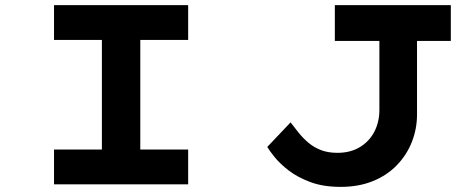

<svg xmlns="http://www.w3.org/2000/svg" viewBox="-20 -720 1843 750"><path d="M191 0V-136H378V-564H191V-700H715V-564H528V-136H715V0ZM1311 10Q1243 10 1193 -8.5Q1143 -27 1108.5 -53.5Q1074 -80 1053 -106Q1032 -132 1024 -146L1115 -242Q1129 -224 1145.5 -203Q1162 -182 1183.5 -163.5Q1205 -145 1233 -134Q1261 -123 1298 -123Q1349 -123 1386 -145.5Q1423 -168 1442.5 -206Q1462 -244 1462 -290V-560H1288V-700H1741V-560H1609V-273Q1609 -217 1589 -166Q1569 -115 1530.5 -75Q1492 -35 1436.5 -12.5Q1381 10 1311 10Z"/></svg>

Font: Lexend Zetta SemiBold
Style: Regular
Weight: 600
Designer: Bonnie Shaver-Troup, Thomas Jockin
Foundry: Lexend
Version: Version 1.007